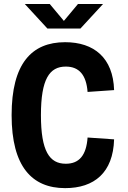

<svg xmlns="http://www.w3.org/2000/svg" viewBox="-20 -960 660 992"><path d="M191.5 -365C191.5 -551.5 235.5 -616 320 -616C389.5 -616 426 -571.5 432.5 -485L569.5 -494.5C564.5 -661.5 465.5 -742 316.5 -742C143.5 -742 40 -631.5 40 -365C40 -99 145.5 12 316.5 12C467 12 564.5 -68 569.5 -240L432.5 -249.5C426 -158 389.5 -114 320 -114C235.5 -114 191.5 -179 191.5 -365ZM108 -939.5H237L310 -852L383 -939.5H512.5L395.5 -812.5H225Z"/></svg>

Font: Monaspace Neon
Style: Bold
Weight: 700
Designer: Riley Cran & the Lettermatic Team
Foundry: Lettermatic
Version: Version 1.200 (Monaspace Neon)